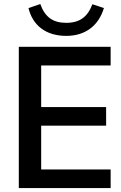

<svg xmlns="http://www.w3.org/2000/svg" viewBox="-20 -957 617 977"><path d="M543 0V-94.7H189.5V-317.4H520V-412.1H189.5V-624H543V-718.8H75.7V0ZM316.9 -774.4C412.1 -774.4 481 -824.2 508.8 -916L450.2 -935.5C425.8 -871.1 385.7 -840.8 316.9 -840.8C249.5 -840.8 208.5 -870.1 185.1 -936.5L125 -916C145.5 -829.6 211.9 -774.4 316.9 -774.4Z"/></svg>

Font: Winston Medium
Style: Regular
Weight: 500
Designer: Vernon Adams, Kim Jin-seong, David Berlow, Cristiano Sobral
Foundry: The Winston Project Authors
Version: Version 3.004